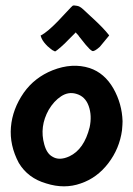

<svg xmlns="http://www.w3.org/2000/svg" viewBox="-20 -661 481 694"><path d="M304 -415Q358 -397 390 -341Q421 -286 423 -223Q423 -212 421 -190Q412 -124 371.5 -71Q331 -18 272 2Q213 23 147 2Q81 -17 48 -72Q14 -136 19.5 -201.5Q25 -267 66 -326Q105 -381 170 -407Q241 -435 304 -415ZM304 -201Q313 -243 300.5 -278Q288 -313 255 -322Q227 -330 201 -313Q175 -296 156 -264Q122 -203 140 -139Q149 -106 169 -95Q194 -79 231 -96Q284 -121 304 -201ZM160 -487Q150 -495 146 -500Q131 -516 127 -532V-533H128Q151 -545 189 -584Q194 -589 212 -608.5Q230 -628 236 -634Q243 -641 244 -641Q246 -642 258 -640Q268 -639 281 -627L310 -600Q354 -560 374 -534Q375 -533 374 -532L341 -492Q320 -473 313 -477Q305 -481 290 -499L266 -529Q265 -532 256 -541L254 -544L251 -541L228 -518Q215 -504 200 -491L188 -481Q180 -475 179 -475L169 -480Q163 -484 160 -487Z"/></svg>

Font: Tovari Sans
Style: Bold
Weight: 700
Designer: Verneri Kontto, Denis Ignatov
Foundry: Verneri Kontto
Version: Version 1.10 May 7, 2019